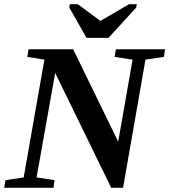

<svg xmlns="http://www.w3.org/2000/svg" viewBox="-29 -888 801 908"><path d="M598 -606 513 -619 519 -655H752L746 -619L659 -606L553 0H497L232 -543L144 -49L229 -36L224 0H-9L-3 -36L83 -49L181 -606L100 -619L106 -655H317L530 -218ZM618 -868 615 -852 484 -709H380L299 -852L301 -868H339L446 -789L581 -868Z"/></svg>

Font: Libra Serif Modern
Style: Bold Italic
Weight: 700
Italic angle: -12°
Designer: Stefan Peev, Context Ltd
Foundry: Stefan Peev, Context Ltd
Version: Version 1.000